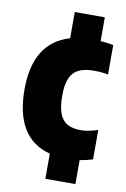

<svg xmlns="http://www.w3.org/2000/svg" viewBox="-88 -721 589 894"><g transform="rotate(10 206.0 -274.0)"><path d="M201.5 -276.5Q201.5 -222 213.8 -190.2Q226 -158.5 250.8 -145Q275.5 -131.5 314.5 -131.5Q348 -131.5 394.5 -146.5V-7.5Q364 2 333.5 6.5V120H191.5V1Q23.5 -42.5 23.5 -273.5Q23.5 -495.5 191.5 -544.5V-668.5H333.5V-556Q361 -554.5 394.5 -548V-409Q362.5 -415 327.5 -415Q283 -415 255.5 -401.5Q228 -388 214.8 -357.8Q201.5 -327.5 201.5 -276.5Z"/></g></svg>

Font: Encode Sans Condensed ExtraBold
Style: Regular
Weight: 800
Width: 3
Designer: Multiple Designers
Foundry: Impallari Type
Version: Version 2.000